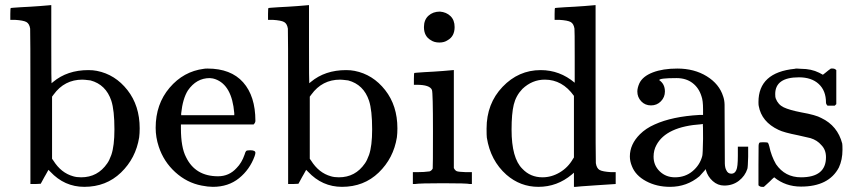

<svg xmlns="http://www.w3.org/2000/svg" viewBox="-20 -714 3324 745"><path d="M98 -688Q115 -689 135 -690.5Q155 -692 165 -693Q175 -694 176 -694H179V-543Q179 -391 180 -391Q183 -393 186 -396Q241 -442 323 -442Q341 -442 356 -439Q427 -425 474.5 -364.5Q522 -304 522 -216Q522 -197 520 -181Q507 -100 449.5 -44.5Q392 11 307 11Q230 11 175 -48L168 -55L158 -37Q156 -34 152.5 -27.5Q149 -21 146.5 -16.5Q144 -12 143 -10L138 -1L118 0H98V-298Q98 -599 97 -603Q94 -622 82.5 -628.5Q71 -635 38 -637H20V-660Q20 -683 22 -683L32 -684Q42 -685 61 -686Q80 -687 98 -688ZM331 -402Q307 -405 300 -405Q230 -405 188 -347L182 -339V-98L187 -91Q217 -43 264 -30Q277 -26 295 -26Q359 -26 396 -80Q404 -91 412 -113Q424 -148 424 -212Q424 -286 412 -323Q391 -386 331 -402Z M971 -245Q971 -238 964 -231H682V-216Q682 -142 702 -104Q738 -30 826 -30Q869 -30 898 -62Q918 -82 929 -114Q932 -125 935 -128Q938 -131 951 -131Q971 -131 971 -121Q971 -117 968 -108Q949 -56 907.5 -22.5Q866 11 806 11Q787 11 762 6Q705 -5 660 -46Q615 -87 596 -145Q584 -181 584 -218Q584 -310 638 -373.5Q692 -437 771 -447Q775 -448 785 -448Q876 -448 923.5 -394.5Q971 -341 971 -245ZM889 -275Q880 -384 815 -407Q808 -410 794 -411Q742 -411 709 -363Q689 -331 683 -274V-267H889Z M1098 -688Q1115 -689 1135 -690.5Q1155 -692 1165 -693Q1175 -694 1176 -694H1179V-543Q1179 -391 1180 -391Q1183 -393 1186 -396Q1241 -442 1323 -442Q1341 -442 1356 -439Q1427 -425 1474.5 -364.5Q1522 -304 1522 -216Q1522 -197 1520 -181Q1507 -100 1449.5 -44.5Q1392 11 1307 11Q1230 11 1175 -48L1168 -55L1158 -37Q1156 -34 1152.5 -27.5Q1149 -21 1146.5 -16.5Q1144 -12 1143 -10L1138 -1L1118 0H1098V-298Q1098 -599 1097 -603Q1094 -622 1082.5 -628.5Q1071 -635 1038 -637H1020V-660Q1020 -683 1022 -683L1032 -684Q1042 -685 1061 -686Q1080 -687 1098 -688ZM1331 -402Q1307 -405 1300 -405Q1230 -405 1188 -347L1182 -339V-98L1187 -91Q1217 -43 1264 -30Q1277 -26 1295 -26Q1359 -26 1396 -80Q1404 -91 1412 -113Q1424 -148 1424 -212Q1424 -286 1412 -323Q1391 -386 1331 -402Z M1687 -669Q1712 -667 1728 -651.5Q1744 -636 1744 -609Q1744 -573 1717 -558Q1704 -549 1685 -549Q1665 -549 1652 -558Q1625 -573 1625 -609Q1625 -637 1642.5 -653Q1660 -669 1687 -669ZM1803 0Q1792 -3 1699 -3Q1608 -3 1590 0H1582V-46H1598Q1626 -46 1647 -49Q1655 -52 1659 -60Q1660 -62 1660 -205Q1660 -355 1656 -365Q1648 -385 1597 -385H1586V-408Q1586 -431 1588 -431L1598 -432Q1608 -433 1626 -434Q1644 -435 1662 -436Q1679 -437 1698 -438.5Q1717 -440 1727 -441Q1737 -442 1738 -442H1741V-62Q1746 -52 1753 -49.5Q1760 -47 1788 -46H1811V0Z M2078 -442Q2152 -442 2210 -393V-495Q2210 -599 2209 -603Q2206 -622 2194.5 -628.5Q2183 -635 2150 -637H2132V-660Q2132 -683 2134 -683L2144 -684Q2154 -685 2173 -686Q2192 -687 2210 -688Q2227 -689 2247 -690.5Q2267 -692 2277 -693Q2287 -694 2288 -694H2291V-390Q2291 -84 2292 -81Q2295 -61 2306.5 -54.5Q2318 -48 2351 -46H2369V0Q2367 0 2292.5 5Q2218 10 2214 11H2207V-44L2199 -37Q2142 11 2069 11Q1999 11 1945 -36Q1883 -91 1869 -180Q1868 -188 1868 -215Q1868 -312 1930 -377Q1992 -442 2078 -442ZM2207 -342Q2162 -405 2094 -405Q2045 -405 2007 -369Q1982 -343 1973.5 -308Q1965 -273 1965 -211Q1965 -100 2007 -59Q2038 -26 2085 -26Q2120 -26 2152 -45Q2184 -64 2203 -97L2207 -103Z M2453 -359Q2453 -373 2461 -391Q2474 -418 2513 -433Q2552 -448 2608 -448Q2674 -448 2722.5 -418Q2771 -388 2786 -340Q2791 -326 2791.5 -308.5Q2792 -291 2792 -194Q2792 -96 2792.5 -79.5Q2793 -63 2798 -54Q2804 -40 2818 -40Q2831 -40 2837 -54Q2843 -66 2843 -109V-145H2883V-106Q2882 -66 2880 -59Q2871 -31 2847 -12.5Q2823 6 2790 6Q2765 6 2745.5 -11.5Q2726 -29 2719 -54V-58Q2716 -55 2707 -44.5Q2698 -34 2694 -30Q2645 11 2580 11Q2528 11 2487 -11Q2446 -33 2432 -69Q2424 -88 2424 -107Q2424 -154 2463 -193Q2486 -216 2520 -231Q2588 -262 2694 -268H2708V-290Q2708 -324 2702 -340Q2692 -373 2667 -392Q2642 -411 2605 -411Q2538 -411 2538 -403Q2560 -388 2560 -359Q2560 -337 2544.5 -321Q2529 -305 2506 -305Q2483 -305 2468 -321Q2453 -337 2453 -359ZM2708 -175Q2708 -233 2707 -233Q2704 -233 2702 -232Q2565 -223 2527 -151Q2516 -131 2516 -106Q2516 -72 2540 -49Q2564 -26 2599 -26Q2639 -26 2667.5 -50Q2696 -74 2705 -109Q2707 -116 2708 -175Z M3080 -414Q2988 -414 2988 -349Q2988 -336 2990 -332Q2999 -308 3021 -297.5Q3043 -287 3089 -278Q3146 -268 3167 -256Q3230 -226 3248 -157Q3249 -151 3249 -133Q3249 -94 3235 -64Q3196 10 3088 10Q3028 10 2984 -26L2976 -19L2967 -10Q2961 -4 2955 1L2944 11H2936Q2929 11 2923 5V-74Q2923 -138 2923.5 -148.5Q2924 -159 2928 -161Q2930 -162 2944 -162Q2957 -162 2959.5 -160Q2962 -158 2965 -146Q2973 -108 2991 -77Q3026 -26 3088 -26Q3185 -26 3185 -104Q3185 -133 3167 -151Q3151 -170 3125 -178Q3108 -182 3077 -189Q3021 -200 3001 -210Q2935 -241 2924 -303Q2923 -307 2923 -318Q2923 -433 3064 -447Q3068 -449 3088 -447Q3128 -447 3158 -432L3173 -424L3182 -431Q3195 -442 3204 -448H3212Q3219 -448 3225 -442V-310L3219 -304H3191Q3185 -310 3185 -316Q3185 -362 3157 -388Q3129 -414 3080 -414Z"/></svg>

Font: MathJax_Main
Style: Regular
Weight: 400
Version: Version 1.1